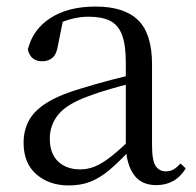

<svg xmlns="http://www.w3.org/2000/svg" viewBox="-20 -551 597 586"><path d="M190 15Q130 15 91 -19Q52 -53 52 -115Q52 -154 69 -184.5Q86 -215 125.5 -239Q165 -263 231 -282Q273 -295 319 -307Q365 -319 405 -328V-303Q365 -293 324 -281.5Q283 -270 249 -257Q185 -234 158.5 -202Q132 -170 132 -128Q132 -82 157.5 -58Q183 -34 225 -34Q248 -34 270 -43Q292 -52 320 -74Q348 -96 386 -134L395 -87H371Q340 -54 312.5 -31Q285 -8 256 3.5Q227 15 190 15ZM457 14Q412 14 389.5 -16.5Q367 -47 364 -100V-103V-359Q364 -415 352 -445.5Q340 -476 315 -488Q290 -500 250 -500Q221 -500 192 -491.5Q163 -483 130 -465L173 -492L157 -413Q153 -386 140.5 -375Q128 -364 109 -364Q73 -364 65 -400Q80 -461 134 -496Q188 -531 272 -531Q359 -531 401.5 -489.5Q444 -448 444 -355V-108Q444 -61 455 -44.5Q466 -28 486 -28Q499 -28 509 -33.5Q519 -39 531 -52L547 -37Q531 -11 508.5 1.5Q486 14 457 14Z"/></svg>

Font: Noto Serif SC
Style: Regular
Weight: 400
Designer: Ryoko NISHIZUKA 西塚涼子 (kana & ideographs); Frank Grießhammer (Latin, Greek & Cyrillic); Wenlong ZHANG 张文龙 (bopomofo); San
Foundry: Adobe
Version: Version 2.002-H1;hotconv 1.1.0;makeotfexe 2.6.0